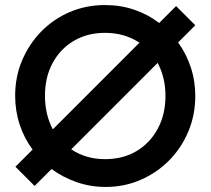

<svg xmlns="http://www.w3.org/2000/svg" viewBox="-20 -730 834 760"><path d="M398 10Q338 10 283.5 -9Q229 -28 184 -61L117 6L41 -70L109 -138Q76 -182 58 -236.5Q40 -291 40 -351Q40 -426 67.5 -491Q95 -556 143.5 -605.5Q192 -655 256.5 -682.5Q321 -710 396 -710Q457 -710 511.5 -691.5Q566 -673 610 -639L677 -706L753 -630L685 -562Q717 -518 735 -464Q753 -410 753 -350Q753 -275 725.5 -209.5Q698 -144 649.5 -95Q601 -46 536.5 -18Q472 10 398 10ZM158 -351Q158 -277 189 -218L532 -561Q473 -600 396 -600Q326 -600 272.5 -568.5Q219 -537 188.5 -481Q158 -425 158 -351ZM396 -100Q467 -100 520.5 -132Q574 -164 604.5 -220.5Q635 -277 635 -351Q635 -423 604 -481L262 -139Q320 -100 396 -100Z"/></svg>

Font: Outfit Medium
Style: Regular
Weight: 500
Designer: Rodrigo Fuenzalida
Foundry: fragTYPE
Version: Version 1.100; ttfautohint (v1.8.4.7-5d5b);gftools[0.9.27]